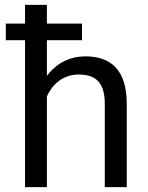

<svg xmlns="http://www.w3.org/2000/svg" viewBox="-20 -770 608 790"><path d="M172.9 -750H83V-672.9H3.9V-604.5H83V0H172.9V-372.6C178.2 -385.3 185.1 -397 193.4 -408.2C218.8 -441.4 255.9 -463.4 303.7 -463.4C371.1 -463.4 411.1 -433.1 411.1 -343.3V0H501.5V-342.8C501.5 -483.4 435.1 -538.1 331.1 -538.1C269 -538.1 218.3 -512.2 181.2 -468.3C178.2 -464.8 175.3 -460.9 172.9 -457.5V-604.5H317.4V-672.9H172.9Z"/></svg>

Font: Bert Sans
Style: Regular
Weight: 400
Designer: Christian Robertson (Google), Cristiano Sobral
Foundry: Google, Cristiano Sobral
Version: Version 3.101